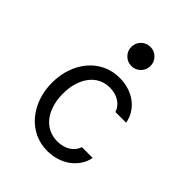

<svg xmlns="http://www.w3.org/2000/svg" viewBox="-222 -911 1044 1044"><g transform="rotate(45 300.0 -388.5)"><path d="M442.2 -138Q431.2 -104.2 399.6 -84.7Q368 -65.2 325.2 -65.2Q288.8 -65.2 258.7 -80.1Q228.6 -95 207.5 -122Q186.4 -149 174.8 -187.2Q163.2 -225.4 163.2 -271.6Q163.2 -316.8 174.6 -354.2Q186 -391.6 206.4 -418.4Q226.8 -445.2 256 -460Q285.2 -474.8 321.2 -474.8Q362.8 -474.8 393.8 -455.3Q424.8 -435.8 436 -402H518.2Q512.2 -435 495.1 -462.4Q478 -489.8 452 -509.3Q426 -528.8 392.6 -539.4Q359.2 -550 321.2 -550Q268.4 -550 224.1 -529.2Q179.8 -508.4 147.7 -471.1Q115.6 -433.8 97.4 -382.8Q79.2 -331.8 79.2 -271.2Q79.2 -210.8 97.6 -159.3Q116 -107.8 148.4 -70.1Q180.8 -32.4 225.6 -11.2Q270.4 10 323.2 10Q360.8 10 394.8 -0.6Q428.8 -11.2 455.5 -30.7Q482.2 -50.2 500.5 -77.6Q518.8 -105 525.2 -138ZM246.6 -713.6Q246.6 -682.8 268 -661.4Q289.3 -640 320.2 -640Q351 -640 372.4 -661.4Q393.8 -682.7 393.8 -713.6Q393.8 -744.4 372.4 -765.8Q351.1 -787.2 320.2 -787.2Q289.4 -787.2 268 -765.8Q246.6 -744.5 246.6 -713.6Z"/></g></svg>

Font: CommitMonoV142 ExtLt
Style: Regular
Weight: 200
Monospace: yes
Designer: Eigil Nikolajsen
Foundry: Eigil Nikolajsen
Version: Version 1.142